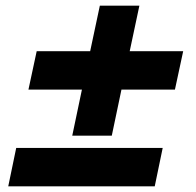

<svg xmlns="http://www.w3.org/2000/svg" viewBox="-20 -655 690 675"><path d="M109 -475H297L331 -635H470L436 -475H624L595 -340H407L373 -178H234L268 -340H80ZM37 -135H552L524 0H9Z"/></svg>

Font: Azeret Mono
Style: Bold Italic
Weight: 700
Italic angle: -12°
Designer: Martin Vácha
Foundry: Displaay
Version: Version 1.000; Glyphs 3.0.3, build 3074